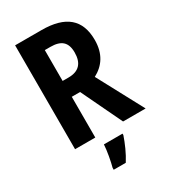

<svg xmlns="http://www.w3.org/2000/svg" viewBox="-224 -818 1005 1143"><g transform="rotate(-30 278.5 -246.5)"><path d="M253 -714H72V0H211V-280H268L402 0H557L389 -314C457 -350 499 -410 499 -505C499 -645 419 -714 253 -714ZM249 -601C323 -601 358 -571 358 -500C358 -426 322 -389 252 -389H211V-601ZM363 61H235C233 103 220 172 210 208V221H293C323 174 347 118 363 71Z"/></g></svg>

Font: Noto Sans Display SemiCondensed
Style: Bold
Weight: 700
Width: 4
Designer: Monotype Design Team
Foundry: Monotype Imaging Inc.
Version: Version 1.900